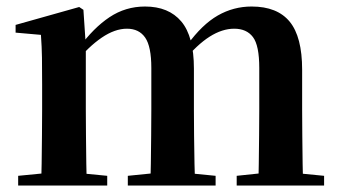

<svg xmlns="http://www.w3.org/2000/svg" viewBox="-20 -572 1048 592"><path d="M36 0V-29.9L141.6 -40.2H204.7L310.6 -29.9V0ZM106.2 0Q107.9 -25.5 108.4 -67.4Q108.9 -109.4 109.4 -154.8Q109.9 -200.3 109.9 -234.8V-311.2Q109.9 -360.7 109.4 -394.1Q108.9 -427.5 106.2 -464.5L28.1 -471.4V-495.2L224.2 -550.4L237.2 -541.7L244.6 -431V-428V-234.8Q244.6 -200.3 245.1 -154.8Q245.6 -109.4 246.1 -67.4Q246.6 -25.5 247.6 0ZM374.1 0V-29.9L476.5 -40.2H540.6L644.8 -29.9V0ZM442.9 0Q444.6 -25.5 445.1 -66.9Q445.6 -108.4 446.1 -153.8Q446.6 -199.3 446.6 -234.8V-362.5Q446.6 -428.5 427.7 -456Q408.7 -483.5 371.4 -483.5Q334.1 -483.5 293.6 -455.9Q253.1 -428.3 213.2 -379.4L208 -425.7H224.3Q268.5 -486.3 317.8 -519.1Q367.1 -551.9 427.1 -551.9Q500.1 -551.9 539 -505.8Q577.9 -459.6 577.9 -360.5V-234.8Q577.9 -199.3 578.4 -153.8Q578.9 -108.4 579.7 -66.9Q580.6 -25.5 581.6 0ZM709.8 0V-29.9L807.8 -40.2H873.8L979.3 -29.9V0ZM776.1 0Q777.4 -25.5 777.9 -66.9Q778.4 -108.4 778.9 -153.8Q779.4 -199.3 779.4 -234.8V-362.5Q779.4 -432 759.9 -457.7Q740.5 -483.5 702.1 -483.5Q665.1 -483.5 626.4 -459Q587.7 -434.5 545 -382.8L538.1 -433.9H557.7Q603.1 -496.4 651.5 -524.2Q700 -551.9 755.9 -551.9Q834.8 -551.9 873.2 -505.2Q911.6 -458.4 911.6 -357V-234.8Q911.6 -199.3 912.1 -153.8Q912.6 -108.4 913.1 -66.9Q913.6 -25.5 914.6 0Z"/></svg>

Font: Early Summer Mincho VF
Style: Regular
Weight: 250
Designer: GuiWonder
Version: Version 1.002